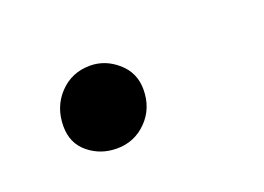

<svg xmlns="http://www.w3.org/2000/svg" viewBox="-37 -173 351 255"><g transform="rotate(-20 138.5 -45.0)"><path d="M96.2 13.2Q73.2 13.2 56.2 -0.7Q39.1 -14.6 39.1 -38.6Q39.1 -65.9 56.4 -84.2Q73.7 -102.5 99.6 -102.5Q121.1 -102.5 138.4 -87.4Q155.8 -72.3 155.8 -48.8Q155.8 -22 138.4 -4.4Q121.1 13.2 96.2 13.2Z"/></g></svg>

Font: Elstob Light
Style: Italic
Weight: 300
Italic angle: -20°
Designer: Peter S. Baker
Version: Version 1.015